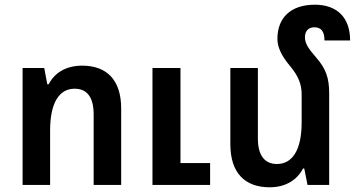

<svg xmlns="http://www.w3.org/2000/svg" viewBox="-20 -786 1508 816"><path d="M76 0H193V-232C193 -348 231 -409 297 -409C349 -409 378 -374 378 -300V0H495V-325C495 -447 433 -507 329 -507C259 -507 211 -475 187 -428H181L168 -497H76ZM628 0H873V-93H747V-497H628Z M1379 -389C1379 -453 1366 -493 1325 -540C1292 -578 1276 -600 1276 -628C1276 -653 1290 -670 1316 -670C1347 -670 1359 -650 1359 -614H1468C1468 -712 1412 -766 1318 -766C1215 -766 1159 -710 1159 -621C1159 -588 1174 -551 1213 -505C1249 -462 1262 -426 1262 -386V-266C1262 -149 1223 -89 1157 -89C1106 -89 1076 -124 1076 -197V-497H959V-173C959 -51 1021 10 1126 10C1195 10 1243 -22 1268 -70H1273L1287 0H1379Z"/></svg>

Font: Noto Sans Armenian SemiCondensed SemiBold
Style: Regular
Weight: 600
Width: 4
Designer: Monotype Design Team
Foundry: Monotype Imaging Inc.
Version: Version 2.008